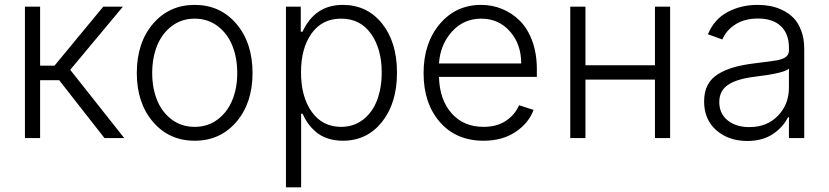

<svg xmlns="http://www.w3.org/2000/svg" viewBox="-20 -573 3442 797"><path d="M83.5 0V-545.4H146.5V-300.3H206.1L408.7 -545.4H490.2L271.5 -283.2L495.6 0H413.6L225.6 -240.2H146.5V0Z M547.9 -270Q547.9 -395.5 615 -474.1Q682.1 -552.7 788.1 -552.7Q894 -552.7 961.2 -474.1Q1028.3 -395.5 1028.3 -270Q1028.3 -145.5 961.2 -67.1Q894 11.2 788.1 11.2Q682.1 11.2 615 -67.1Q547.9 -145.5 547.9 -270ZM692.6 -77.1Q733.4 -46.4 788.1 -46.4Q842.8 -46.4 883.5 -77.1Q924.3 -107.9 944.6 -158Q964.8 -208 964.8 -270Q964.8 -332 944.8 -382.6Q924.8 -433.1 883.8 -464.4Q842.8 -495.6 788.1 -495.6Q733.4 -495.6 692.6 -464.4Q651.9 -433.1 631.8 -382.6Q611.8 -332 611.8 -270Q611.8 -208 631.8 -158Q651.9 -107.9 692.6 -77.1Z M1167 204.6V-545.4H1228.5V-441.4H1235.8Q1287.1 -552.7 1402.8 -552.7Q1503.9 -552.7 1565.9 -475.3Q1627.9 -397.9 1627.9 -271.5Q1627.9 -145 1565.7 -66.9Q1503.4 11.2 1403.3 11.2Q1368.2 11.2 1339.1 1.2Q1310.1 -8.8 1290.3 -26.4Q1270.5 -43.9 1257.8 -62Q1245.1 -80.1 1235.8 -101.1H1230V204.6ZM1229.5 -272.5Q1229.5 -171.4 1273.9 -108.9Q1318.4 -46.4 1396 -46.4Q1448.7 -46.4 1487.5 -76.7Q1526.4 -106.9 1545.4 -157.5Q1564.5 -208 1564.5 -272.5Q1564.5 -370.1 1520 -432.9Q1475.6 -495.6 1396 -495.6Q1317.4 -495.6 1273.4 -434.3Q1229.5 -373 1229.5 -272.5Z M1987.3 11.2Q1873.5 11.2 1805.9 -66.4Q1738.3 -144 1738.3 -269.5Q1738.3 -393.6 1805.2 -473.1Q1872.1 -552.7 1977.5 -552.7Q2022.9 -552.7 2063.7 -536.1Q2104.5 -519.5 2137.2 -487.5Q2169.9 -455.6 2189.2 -403.3Q2208.5 -351.1 2208.5 -285.2V-253.9H1802.2Q1804.7 -159.2 1854.5 -102.8Q1904.3 -46.4 1987.3 -46.4Q2042.5 -46.4 2080.1 -71.5Q2117.7 -96.7 2134.8 -136.2L2194.8 -116.7Q2174.8 -62 2120.1 -25.4Q2065.4 11.2 1987.3 11.2ZM1802.2 -309.6H2143.6Q2143.6 -389.2 2096.9 -442.4Q2050.3 -495.6 1977.5 -495.6Q1904.8 -495.6 1856.2 -441.9Q1807.6 -388.2 1802.2 -309.6Z M2410.2 -545.4V-302.2H2698.7V-545.4H2761.7V0H2698.7V-242.7H2410.2V0H2347.2V-545.4Z M3082 12.2Q3004.9 12.2 2953.9 -32Q2902.8 -76.2 2902.8 -152.3Q2902.8 -191.9 2917.7 -220.2Q2932.6 -248.5 2961.9 -266.1Q2991.2 -283.7 3027.1 -293.9Q3063 -304.2 3112.3 -310.1Q3196.3 -320.3 3210.4 -323.7Q3248 -332 3253.4 -353Q3254.9 -357.9 3254.9 -363.3V-376Q3254.9 -432.6 3221.4 -464.4Q3188 -496.1 3126.5 -496.1Q3070.8 -496.1 3032.7 -471.7Q2994.6 -447.3 2978.5 -409.2L2918.5 -430.7Q2944.8 -493.7 3000.5 -523.2Q3056.2 -552.7 3124.5 -552.7Q3151.9 -552.7 3177 -548.1Q3202.1 -543.5 3228.5 -530.8Q3254.9 -518.1 3274.2 -498.3Q3293.5 -478.5 3305.9 -445.6Q3318.4 -412.6 3318.4 -370.6V0H3254.9V-86.4H3251Q3231.4 -45.4 3188.2 -16.6Q3145 12.2 3082 12.2ZM3090.3 -45.4Q3164.1 -45.4 3209.5 -92.8Q3254.9 -140.1 3254.9 -209V-288.1Q3235.4 -269 3112.3 -254.4Q3039.6 -245.6 3002.7 -221.2Q2965.8 -196.8 2965.8 -149.4Q2965.8 -101.1 3000.7 -73.2Q3035.6 -45.4 3090.3 -45.4Z"/></svg>

Font: Interop Light
Style: Regular
Weight: 300
Designer: Rasmus Andersson, Google, Jang Haemin
Foundry: jhaemin
Version: Version 1.007